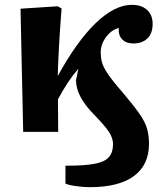

<svg xmlns="http://www.w3.org/2000/svg" viewBox="-20 -546 690 795"><path d="M352 229Q325 229 293.5 224.5Q262 220 251 214V140H260Q332 140 373 132Q414 124 431 104.5Q448 85 448 51Q448 26 431 0Q414 -26 367 -74Q295 -148 295 -212Q295 -218 293.5 -211.5Q292 -205 291.5 -201.5Q291 -198 294 -212Q296 -219 298.5 -230.5Q301 -242 304 -261Q280 -233 260 -202.5Q240 -172 220 -135L221 0H76L65 -510L219 -520L235 -511Q228 -423 224.5 -358.5Q221 -294 219 -231Q298 -375 376.5 -450.5Q455 -526 526 -526Q566 -526 589 -505Q612 -484 612 -447Q612 -408 590.5 -387Q569 -366 532 -366Q502 -366 485.5 -383.5Q469 -401 472 -430Q442 -423 419.5 -393Q397 -363 397 -330Q397 -309 402 -289Q407 -269 426.5 -240Q446 -211 488 -163Q532 -111 556 -77Q580 -43 588.5 -14.5Q597 14 597 49Q597 137 534.5 183Q472 229 352 229ZM294 -212 293 -208Q294 -210 294 -212Z"/></svg>

Font: Literata
Style: Bold
Weight: 700
Designer: Latin by Veronika Burian and Jose Scaglione. Greek by Irene Vlachou. Cyrillic by Vera Evstafieva.
Foundry: TypeTogether
Version: Version 3.103; ttfautohint (v1.8.4.7-5d5b);gftools[0.9.29]